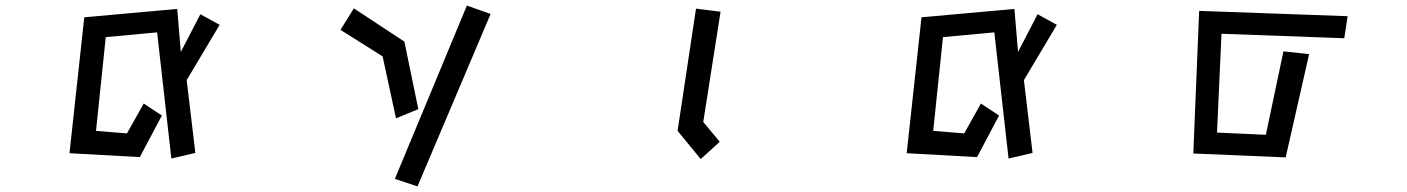

<svg xmlns="http://www.w3.org/2000/svg" viewBox="-20 -549 5040 688"><path d="M543 -433 359 -416 324 -80 435 -71 495 -178 560 -135 481 14 229 0 282 -487 615 -517 628 -363 698 -498 767 -460 649 -262 680 -1 594 19Z M1653 -529 1738 -499 1476 119 1395 92ZM1351 -347 1200 -442 1248 -519 1429 -400 1479 -158 1399 -125Z M2408 -80 2474 -518 2562 -507 2500 -112 2559 -41 2491 21Z M3543 -433 3359 -416 3324 -80 3435 -71 3495 -178 3560 -135 3481 14 3229 0 3282 -487 3615 -517 3628 -363 3698 -498 3767 -460 3649 -262 3680 -1 3594 19Z M4277 -510 4809 -491 4797 -412 4357 -428 4341 -74 4516 -66 4579 -365 4671 -355 4587 15 4256 1Z"/></svg>

Font: Stick
Style: Regular
Weight: 400
Designer: Fontworks Inc.
Foundry: Fontworks Inc.
Version: Version 1.100